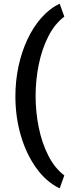

<svg xmlns="http://www.w3.org/2000/svg" viewBox="-20 -813 390 1048"><path d="M174.3 -289.1Q174.3 -201.2 191.7 -116.5Q209 -31.7 243.9 36.6Q278.8 105 331.1 144.5L305.7 215.3Q231.9 179.7 177.5 103.5Q123 27.3 93.5 -74Q64 -175.3 64 -287.1Q64 -371.1 80.8 -450.2Q97.7 -529.3 129.4 -597.2Q161.1 -665 205.6 -715.6Q250 -766.1 305.7 -793L331.1 -722.2Q278.8 -683.1 243.9 -614.5Q209 -545.9 191.7 -461.4Q174.3 -377 174.3 -289.1Z"/></svg>

Font: Vazirmatn RD UI SemiBold
Style: Regular
Weight: 600
Designer: Saber Rastikerdar
Foundry: Saber Rastikerdar
Version: Version 33.003